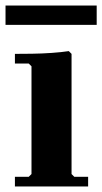

<svg xmlns="http://www.w3.org/2000/svg" viewBox="-24 -675 370 695"><path d="M245 -35H295V0H30V-35H80L90 -45V-435L80 -445H30V-480Q56 -480 92 -480.5Q128 -481 163.5 -483.5Q199 -486 225 -490L235 -480V-45ZM-4 -585V-655H326V-585Z"/></svg>

Font: Brygada 1918
Style: Bold
Weight: 700
Designer: Mateusz Machalski | Borys Kosmynka | Przemek Hoffer
Foundry: NIEPODLEGLA 2018
Version: Version 3.006